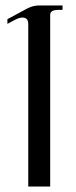

<svg xmlns="http://www.w3.org/2000/svg" viewBox="-20 -680 278 700"><path d="M121 -660H208V-644H193Q163 -644 163 -626V0H83V-592Q83 -616 62 -616Q51 -616 35 -608L7 -593V-610L83 -651Q103 -660 121 -660Z"/></svg>

Font: kawoszeh
Style: Medium
Weight: 500
Version: Version 000.030